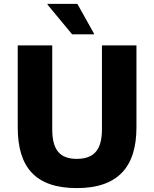

<svg xmlns="http://www.w3.org/2000/svg" viewBox="-20 -953 792 985"><path d="M350 -777H462V-781L377 -933H224V-929ZM71 -720V-299C71 -95 162 12 374 12C583 12 680 -95 680 -299V-720H503V-290C503 -190 467 -138 374 -138C282 -138 248 -190 248 -290V-720Z"/></svg>

Font: Kufam Arabic Latin Roman Bold
Style: Regular
Weight: 700
Designer: Wael Morcos & Artur Schmal
Version: Version 1.200;PS 001.200;hotconv 1.0.88;makeotf.lib2.5.64775